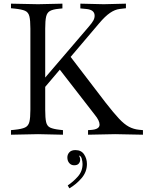

<svg xmlns="http://www.w3.org/2000/svg" viewBox="-20 -733 801 1049"><path d="M219 -249V-300L464 -586Q483 -608 490 -621Q497 -634 497 -647Q497 -680 451 -684L419 -687V-713L547 -710L668 -713V-688L634 -684Q608 -681 581 -662.5Q554 -644 522 -606ZM40 3V-22L60 -24Q99 -28 117 -36.5Q135 -45 140.5 -67Q146 -89 146 -133V-577Q146 -622 140.5 -644Q135 -666 117 -674Q99 -682 60 -686L40 -688V-713L188 -710L321 -713V-687L301 -685Q269 -682 253 -673Q237 -664 232 -642Q227 -620 227 -577V-133Q227 -88 232 -66Q237 -44 254 -36Q271 -28 306 -24L324 -22V3L188 0ZM461 3V-22L476 -23Q524 -26 524 -52Q524 -63 517.5 -76.5Q511 -90 497 -107L297 -365L356 -435L558 -171Q601 -116 630 -85Q659 -54 684.5 -40.5Q710 -27 740 -24L761 -22V3L609 0ZM359 296 350 280Q379 261 405 232Q431 203 431 163Q431 149 426 132Q421 115 403 115L417 110L409 125L405 117Q412 117 415 123.5Q418 130 418 141Q418 151 410.5 160.5Q403 170 385 170Q369 170 358.5 158Q348 146 348 127Q348 111 359 99Q370 87 392 87Q424 87 439.5 110.5Q455 134 455 163Q455 206 426 240Q397 274 359 296Z"/></svg>

Font: Baskervville
Style: Regular
Weight: 400
Designer: Alexis Faudot, Rémi Forte, Morgane Pierson, Rafael Ribas, Tanguy Vanlaeys, Rosalie Wagner, Thomas Huot-Marchand
Foundry: ANRT
Version: Version 1.100